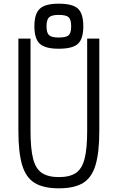

<svg xmlns="http://www.w3.org/2000/svg" viewBox="-20 -1010 640 1044"><path d="M300 14Q217 14 169 -15Q121 -44 100.5 -112.5Q80 -181 80 -297V-800H146V-297Q146 -202 160 -147Q174 -92 208 -69.5Q242 -47 300 -47Q359 -47 392.5 -69.5Q426 -92 440 -147Q454 -202 454 -297V-800H520V-297Q520 -181 499.5 -112.5Q479 -44 431.5 -15Q384 14 300 14ZM299 -745Q226 -745 196.5 -772Q167 -799 167 -867Q167 -935 196.5 -962.5Q226 -990 299 -990Q375 -990 404 -963Q433 -936 433 -867Q433 -799 404 -772Q375 -745 299 -745ZM299 -806Q340 -806 353.5 -818.5Q367 -831 367 -867Q367 -903 353.5 -916Q340 -929 299 -929Q261 -929 247 -916Q233 -903 233 -867Q233 -831 247 -818.5Q261 -806 299 -806Z"/></svg>

Font: Victor Mono Light
Style: Regular
Weight: 300
Monospace: yes
Designer: Rune Bjørnerås
Version: Version 1.561;gftools[0.9.30]